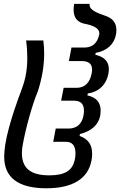

<svg xmlns="http://www.w3.org/2000/svg" viewBox="-20 -780 642 1006"><path d="M222.7 206.5C362.3 206.5 441.4 155.8 459.5 60.5C461.9 47.9 462.9 35.6 462.9 25.4C462.9 -21 441.9 -52.2 397 -67.9L398.9 -77.6C459.5 -93.3 494.6 -125 504.9 -172.4C506.3 -182.6 507.3 -191.9 507.3 -200.7C507.3 -243.2 484.4 -270 438 -280.3L439.9 -290C496.1 -298.3 537.6 -335 548.3 -396C549.8 -403.8 550.3 -411.6 550.3 -417.5C550.3 -455.1 530.3 -481 479.5 -493.2L481.4 -502.9C542 -513.7 579.1 -549.8 587.9 -600.1C589.4 -608.4 589.8 -616.2 589.8 -622.1C589.8 -675.3 552.2 -689.9 530.3 -697.8C488.8 -712.4 449.2 -727.1 449.2 -754.9C449.2 -756.3 449.2 -758.3 449.7 -759.8H368.7C366.7 -748.5 365.7 -737.8 365.7 -728.5C365.7 -689 383.8 -665 419.9 -656.2C473.6 -646.5 500.5 -629.9 500.5 -606C500.5 -604 500.5 -602.1 500 -600.1C490.7 -553.7 464.4 -530.8 420.9 -530.8H354.5L340.8 -460H408.2C445.3 -460 462.4 -444.8 462.4 -415C462.4 -410.2 461.9 -402.8 460.4 -396C451.2 -347.7 425.3 -319.8 380.9 -319.8H313.5L300.3 -252.4H367.7C402.3 -252.4 419.9 -235.4 419.9 -200.7C419.9 -192.4 418.9 -182.6 417 -172.4C408.2 -128.4 380.4 -106.4 338.4 -106.4H272L258.8 -37.1H325.2C357.9 -37.1 375.5 -17.6 375.5 23.9C375.5 36.1 374 47.9 371.1 60.5C358.4 112.8 321.3 138.7 238.8 138.7C141.6 138.7 94.7 102.5 94.7 22C94.7 5.9 96.7 -7.8 99.6 -23.9C113.8 -102.5 147.5 -229.5 178.2 -301.3C200.2 -369.1 211.4 -435.1 211.4 -499.5C211.4 -522.5 210 -545.4 207 -567.9H116.7C121.1 -536.6 123 -507.3 123 -478C123 -399.4 108.9 -351.6 89.8 -301.3C81.5 -279.8 24.9 -130.9 7.8 -23.9C3.9 1 2 22.9 2 41C2 148.9 73.7 206.5 222.7 206.5Z"/></svg>

Font: Hack
Style: Oblique
Weight: 400
Italic angle: -12°
Monospace: yes
Designer: Christopher Simpkins
Foundry: Christopher Simpkins
Version: Version 2.010